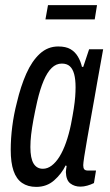

<svg xmlns="http://www.w3.org/2000/svg" viewBox="-20 -720 430 752"><path d="M122 12Q89 12 66.5 -3.5Q44 -19 33 -51Q22 -83 22 -133Q22 -177 28 -224.5Q34 -272 46 -318Q61 -382 83 -431.5Q105 -481 136 -509.5Q167 -538 208 -538Q238 -538 256 -527.5Q274 -517 285 -498.5Q296 -480 301 -458H306L329 -527H384L361 -399Q357 -374 350 -336Q343 -298 335.5 -255Q328 -212 321 -173Q314 -134 310 -107Q306 -80 306 -73Q306 -62 310 -57Q314 -52 325 -52H356L348 -3Q336 3 322 7Q308 11 295 11Q272 11 255.5 -1.5Q239 -14 238 -46Q238 -51 239 -57Q240 -63 241 -70L237 -72Q221 -39 192 -13.5Q163 12 122 12ZM148 -59Q166 -59 182.5 -71.5Q199 -84 213 -106.5Q227 -129 238.5 -161.5Q250 -194 258 -233Q265 -269 269 -295Q273 -321 274.5 -341Q276 -361 276 -378Q276 -409 270.5 -429.5Q265 -450 253.5 -460.5Q242 -471 222 -471Q200 -471 182.5 -454Q165 -437 151 -404Q137 -371 126 -324Q117 -284 111 -251.5Q105 -219 102 -193Q99 -167 99 -144Q99 -100 111.5 -79.5Q124 -59 148 -59ZM158 -644 168 -700H360L351 -644Z"/></svg>

Font: Archivo ExtraCondensed
Style: Italic
Weight: 400
Width: 2
Italic angle: -10°
Designer: Hector Gatti
Foundry: Omnibus-Type
Version: Version 2.001